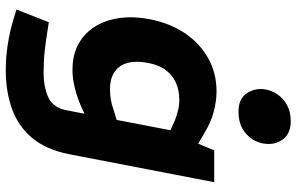

<svg xmlns="http://www.w3.org/2000/svg" viewBox="-201 -617 1027 665"><g transform="rotate(90 312.5 -284.5)"><path d="M223 209Q178 209 133.5 202Q89 195 49 183L13 172L57 60L90 65Q120 70 155.5 74Q191 78 230 78Q282 78 317.5 61.5Q353 45 362 -2L438 -397L463 -423L501 -513H611L514 -10Q498 70 457.5 118Q417 166 357 187.5Q297 209 223 209ZM223 -22Q169 -22 131 -43.5Q93 -65 70.5 -102.5Q48 -140 42 -189Q36 -238 47 -292Q61 -361 95.5 -412Q130 -463 181.5 -492Q233 -521 297 -521Q329 -521 366 -511.5Q403 -502 439 -480L489 -451L443 -356L399 -376Q381 -383 363 -387.5Q345 -392 327 -392Q293 -392 267 -380.5Q241 -369 223 -345.5Q205 -322 198 -284Q190 -244 197.5 -214.5Q205 -185 228 -168.5Q251 -152 289 -152Q307 -152 325.5 -155Q344 -158 362 -165L396 -175L419 -84L353 -54Q320 -39 286 -30.5Q252 -22 223 -22ZM367 -597Q323 -597 304 -624.5Q285 -652 289 -686Q292 -709 305.5 -730Q319 -751 343 -764.5Q367 -778 399 -778Q443 -778 462.5 -751Q482 -724 478 -690Q476 -667 462.5 -645.5Q449 -624 425 -610.5Q401 -597 367 -597Z"/></g></svg>

Font: REM SemiBold
Style: Italic
Weight: 600
Italic angle: -11°
Designer: Octavio Pardo
Foundry: Ashler Design
Version: Version 1.005;gftools[0.9.28]